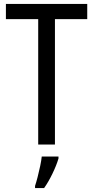

<svg xmlns="http://www.w3.org/2000/svg" viewBox="-20 -734 474 975"><path d="M259 0H174V-637H10V-714H423V-637H259ZM277 71Q267 105 246.5 147.5Q226 190 204 221H158V210Q164 192 171 165Q178 138 184 109.5Q190 81 192 61H277Z"/></svg>

Font: Noto Sans Myanmar Condensed
Style: Regular
Weight: 400
Width: 3
Designer: Monotype Design Team
Foundry: Monotype Imaging Inc.
Version: Version 2.107; ttfautohint (v1.8.4.7-5d5b)